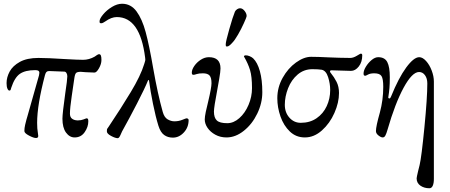

<svg xmlns="http://www.w3.org/2000/svg" viewBox="-20 -719 2402 1024"><path d="M110 -20Q110 -36 114 -53Q118 -70 121 -81Q124 -92 126 -98L188 -317Q190 -327 190 -331Q190 -338 185 -341.5Q180 -345 168 -345Q115 -345 86.5 -325.5Q58 -306 40 -251Q39 -249 37.5 -242.5Q36 -236 30 -236Q24 -236 19.5 -246.5Q15 -257 15 -276Q15 -307 31.5 -337.5Q48 -368 86 -389Q124 -410 185 -410Q234 -410 326 -404Q396 -400 423 -400Q455 -400 485 -417Q489 -420 496.5 -425Q504 -430 508 -430Q515 -430 518 -423Q521 -416 521 -399Q521 -378 508 -355Q495 -332 484 -332Q466 -332 436 -334L411 -336Q393 -336 386.5 -330.5Q380 -325 377 -305L373 -278Q372 -270 362.5 -206Q353 -142 353 -113Q353 -95 363.5 -86.5Q374 -78 391 -77H397Q412 -77 425 -82Q441 -88 441 -88Q447 -88 449 -84.5Q451 -81 451 -72Q451 -42 431.5 -14Q412 14 378 14Q351 14 332 -12Q313 -38 313 -86Q313 -114 328 -221Q339 -294 339 -312Q339 -322 334.5 -329.5Q330 -337 323 -337L245 -340Q235 -341 229 -336Q223 -331 220 -319Q178 -160 178 -64Q178 -32 182 -10L184 6Q184 17 172 17Q159 17 134.5 4Q110 -9 110 -20Z M550 -18Q550 -25 550.5 -28.5Q551 -32 554.5 -36Q558 -40 560 -44Q625 -141 677.5 -228Q730 -315 749 -377Q750 -381 752.5 -388.5Q755 -396 755 -401Q755 -407 754 -412Q727 -628 603 -628Q574 -628 542 -605Q528 -595 520 -595Q514 -595 512.5 -597Q511 -599 511 -606Q511 -619 530 -642Q549 -665 577 -682Q605 -699 631 -699Q678 -699 708 -658.5Q738 -618 757 -547.5Q776 -477 797 -355Q821 -218 848 -122Q856 -93 874 -82.5Q892 -72 910 -72Q933 -72 952.5 -80Q972 -88 975 -88Q979 -88 982.5 -85.5Q986 -83 986 -79Q986 -40 960.5 -12.5Q935 15 902 15Q875 15 855.5 1Q836 -13 825 -48Q810 -96 796 -165Q782 -234 775 -288Q774 -292 772 -292.5Q770 -293 769 -289Q752 -247 711 -167.5Q670 -88 631 -18Q630 -16 622.5 1Q615 18 608 18Q595 18 572.5 6Q550 -6 550 -18Z M1003 0ZM1072 -82Q1072 -96 1077.5 -122.5Q1083 -149 1090 -176Q1108 -252 1108 -275Q1108 -305 1097.5 -316.5Q1087 -328 1062 -328Q1041 -328 1029 -324Q1017 -320 1013 -320Q1007 -320 1005 -322.5Q1003 -325 1003 -332Q1003 -348 1016.5 -367.5Q1030 -387 1051 -400.5Q1072 -414 1094 -414Q1156 -414 1156 -354Q1156 -338 1149 -297Q1142 -256 1139 -241Q1121 -147 1121 -124Q1121 -91 1136.5 -76.5Q1152 -62 1192 -62Q1226 -62 1256.5 -89Q1287 -116 1305.5 -159.5Q1324 -203 1324 -249Q1324 -311 1313.5 -345.5Q1303 -380 1282 -416L1281 -418Q1281 -421 1284 -422.5Q1287 -424 1290 -424Q1300 -424 1311 -419.5Q1322 -415 1330 -408Q1353 -386 1366 -339.5Q1379 -293 1379 -227Q1379 -169 1352 -113Q1325 -57 1280.5 -21.5Q1236 14 1188 14Q1155 14 1128.5 -0.5Q1102 -15 1087 -37Q1072 -59 1072 -82ZM1184 -484Q1184 -497 1203 -564Q1222 -631 1233 -657Q1237 -665 1245 -670Q1253 -675 1260 -675Q1274 -675 1285.5 -659.5Q1297 -644 1295 -631Q1294 -625 1280.5 -595Q1267 -565 1249.5 -534.5Q1232 -504 1218 -490Q1212 -483 1204.5 -477Q1197 -471 1191 -471Q1186 -471 1185 -473Q1184 -475 1184 -478.5Q1184 -482 1184 -484Z M1459 -195Q1459 -253 1487.5 -304Q1516 -355 1558.5 -385.5Q1601 -416 1639 -416Q1676 -416 1733 -413Q1759 -412 1789 -411Q1819 -410 1848 -410Q1864 -410 1883 -421.5Q1902 -433 1904 -433Q1912 -433 1912 -424Q1912 -388 1893.5 -364.5Q1875 -341 1852 -341L1748 -344Q1740 -344 1740 -338Q1740 -334 1744 -330Q1762 -308 1775 -282.5Q1788 -257 1788 -223Q1788 -172 1763.5 -116.5Q1739 -61 1697 -23.5Q1655 14 1606 14Q1559 14 1526 -17.5Q1493 -49 1476 -97.5Q1459 -146 1459 -195ZM1741 -239Q1741 -273 1730 -307.5Q1719 -342 1696 -347Q1678 -350 1646 -350Q1601 -350 1567.5 -321.5Q1534 -293 1516.5 -248.5Q1499 -204 1499 -160Q1499 -119 1523.5 -91.5Q1548 -64 1584 -64Q1633 -64 1668.5 -88.5Q1704 -113 1722.5 -153Q1741 -193 1741 -239Z M2202 232Q2202 227 2210 193L2218 161Q2228 119 2243.5 -39.5Q2259 -198 2259 -274Q2259 -301 2246.5 -318Q2234 -335 2215 -335Q2178 -335 2132.5 -251Q2087 -167 2047 -28Q2041 -7 2035.5 3.5Q2030 14 2021 14Q2012 14 1998.5 3.5Q1985 -7 1985 -20Q1985 -45 2006 -119Q2024 -186 2024 -256Q2024 -299 2014.5 -313.5Q2005 -328 1976 -328Q1955 -328 1943 -321.5Q1931 -315 1929 -315Q1923 -315 1921 -317.5Q1919 -320 1919 -327Q1919 -343 1931.5 -363.5Q1944 -384 1962 -399Q1980 -414 1997 -414Q2032 -414 2045.5 -388Q2059 -362 2059 -307Q2059 -272 2057 -249Q2055 -226 2051 -201Q2050 -198 2052 -196Q2054 -194 2056 -194H2057Q2062 -194 2066 -205Q2106 -304 2146.5 -359Q2187 -414 2216 -414Q2234 -414 2252.5 -393.5Q2271 -373 2282.5 -342.5Q2294 -312 2294 -284V235Q2294 258 2288 271.5Q2282 285 2270 285Q2242 285 2222 271Q2202 257 2202 232Z"/></svg>

Font: EB Garamond
Style: Regular
Weight: 400
Designer: Georg Duffner and Octavio Pardo
Foundry: Georg Duffner
Version: Version 1.000; ttfautohint (v1.6)